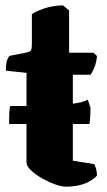

<svg xmlns="http://www.w3.org/2000/svg" viewBox="-20 -697 399 717"><path d="M14 -234Q14 -263 15 -279.5Q16 -296 18 -301Q70 -301 111.5 -301.5Q153 -302 185 -304Q217 -306 241 -308.5Q265 -311 281.5 -315Q298 -319 308 -325L318 -294Q318 -278 317 -261.5Q316 -245 314 -234ZM226 0Q209 0 184.5 -9Q160 -18 135.5 -32Q111 -46 95 -61.5Q79 -77 79 -90V-425L2 -433Q2 -462 7.5 -475Q13 -488 18 -489L80 -501Q88 -503 93.5 -506.5Q99 -510 99 -534V-644Q110 -653 142.5 -664.5Q175 -676 215 -677L238 -658V-500H329L342 -488Q341 -468 333.5 -448Q326 -428 318 -418H252V-97L332 -84Q335 -79 338.5 -67.5Q342 -56 342 -41Q330 -28 312 -18.5Q294 -9 272.5 -4.5Q251 0 226 0Z"/></svg>

Font: Texturina Medium 12pt Black
Style: Regular
Weight: 900
Version: Version 1.002